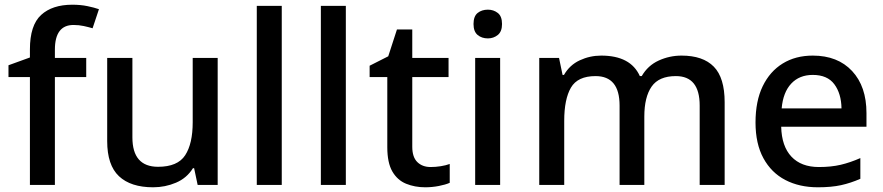

<svg xmlns="http://www.w3.org/2000/svg" viewBox="-20 -785 3747 815"><path d="M346 -458H213V0H107V-458H16V-508L107 -541V-575Q107 -678 154.5 -721.5Q202 -765 287 -765Q322 -765 351 -759Q380 -753 400 -746L373 -665Q356 -670 335.5 -674.5Q315 -679 292 -679Q213 -679 213 -574V-539H346Z M904 -539V0H819L804 -71H799Q773 -29 727 -9.5Q681 10 630 10Q535 10 485 -37Q435 -84 435 -186V-539H542V-202Q542 -77 651 -77Q734 -77 766 -126Q798 -175 798 -266V-539Z M1176 0H1070V-760H1176Z M1448 0H1342V-760H1448Z M1808 -76Q1829 -76 1851 -79.5Q1873 -83 1889 -89V-9Q1871 -1 1842.5 4.5Q1814 10 1785 10Q1741 10 1704 -5Q1667 -20 1645.5 -57Q1624 -94 1624 -160V-458H1549V-506L1628 -546L1665 -660H1730V-539H1884V-458H1730V-162Q1730 -118 1751.5 -97Q1773 -76 1808 -76Z M2051 -744Q2075 -744 2093 -730Q2111 -716 2111 -683Q2111 -651 2093 -636.5Q2075 -622 2051 -622Q2025 -622 2007.5 -636.5Q1990 -651 1990 -683Q1990 -716 2007.5 -730Q2025 -744 2051 -744ZM2103 -539V0H1997V-539Z M2873 -549Q2964 -549 3010 -502Q3056 -455 3056 -351V0H2950V-337Q2950 -462 2849 -462Q2777 -462 2746 -417.5Q2715 -373 2715 -290V0H2610V-337Q2610 -462 2508 -462Q2432 -462 2403.5 -413Q2375 -364 2375 -272V0H2269V-539H2353L2368 -467H2374Q2398 -509 2441 -529Q2484 -549 2532 -549Q2657 -549 2696 -462H2704Q2730 -507 2776 -528Q2822 -549 2873 -549Z M3430 -549Q3536 -549 3597 -483.5Q3658 -418 3658 -305V-247H3296Q3298 -164 3339.5 -120Q3381 -76 3456 -76Q3508 -76 3548.5 -85.5Q3589 -95 3632 -114V-26Q3591 -8 3550 1Q3509 10 3452 10Q3373 10 3313.5 -21Q3254 -52 3220.5 -113.5Q3187 -175 3187 -265Q3187 -356 3217.5 -419Q3248 -482 3302.5 -515.5Q3357 -549 3430 -549ZM3430 -467Q3373 -467 3338.5 -430Q3304 -393 3298 -325H3552Q3551 -388 3521.5 -427.5Q3492 -467 3430 -467Z"/></svg>

Font: Noto Sans Medium
Style: Regular
Weight: 500
Designer: Monotype Design Team
Foundry: Monotype Imaging Inc.
Version: Version 2.007